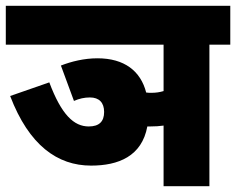

<svg xmlns="http://www.w3.org/2000/svg" viewBox="-20 -642 814 662"><path d="M190 -416 235 -294C253 -302 271 -306 290 -306C322 -306 339 -288 339 -256C339 -223 322 -206 286 -206C235 -206 192 -246 150 -358L15 -311C80 -141 178 -71 294 -71C388 -71 469 -103 488 -206C492 -206 495 -206 498 -206C515 -206 530 -207 544 -209V0H702V-488H774V-622H0V-488H544V-328C531 -324 517 -322 503 -322C496 -322 490 -322 484 -323C465 -397 409 -441 316 -441C270 -441 226 -430 190 -416Z"/></svg>

Font: Noto Sans Condensed Black
Style: Italic
Weight: 900
Width: 3
Italic angle: -12°
Designer: Monotype Design Team
Foundry: Monotype Imaging Inc.
Version: Version 2.013